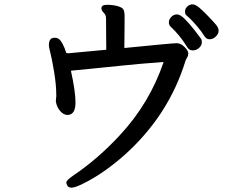

<svg xmlns="http://www.w3.org/2000/svg" viewBox="-20 -789 1040 880"><path d="M934 -715Q960 -688 971 -674.5Q982 -661 982 -647.5Q982 -634 969 -621.5Q956 -609 940.5 -609Q925 -609 915.5 -625.5Q906 -642 883 -669Q860 -696 848.5 -706Q837 -716 832.5 -720.5Q828 -725 828 -737Q828 -749 838.5 -759Q849 -769 862 -769Q875 -769 891.5 -755.5Q908 -742 934 -715ZM305 -465Q326 -370 326 -319.5Q326 -269 297 -263Q291 -262 290 -262Q271 -262 255 -281Q239 -300 236 -325Q236 -326 236 -327L238 -348V-351Q238 -401 227.5 -462.5Q217 -524 210.5 -548.5Q204 -573 204 -582Q204 -616 230 -616Q243 -616 250 -610Q267 -598 284 -546Q288 -545 291 -545H295L467 -561L466 -705Q466 -720 455.5 -730.5Q445 -741 445 -750V-752Q445 -767 471.5 -767Q498 -767 520.5 -760.5Q543 -754 547 -743Q551 -732 551 -718V-682L550 -579V-569Q770 -591 789.5 -591Q809 -591 826 -573.5Q843 -556 843 -545Q843 -534 838.5 -527Q834 -520 831 -513Q754 -260 549 -77Q451 9 360 53Q324 71 309 71Q294 71 289 62.5Q284 54 284 47Q284 37 318 14Q429 -61 529 -169Q666 -316 730 -505Q611 -496 546 -489Q481 -482 402.5 -474.5Q324 -467 305 -465ZM838 -573Q806 -626 761 -668Q754 -675 754 -687.5Q754 -700 765 -711.5Q776 -723 791 -723Q806 -723 827.5 -701.5Q849 -680 874.5 -647Q900 -614 902.5 -610Q905 -606 905 -593.5Q905 -581 892.5 -569.5Q880 -558 863.5 -558Q847 -558 838 -573Z"/></svg>

Font: LXGW ZhenKai
Style: Regular
Weight: 400
Designer: LXGW / Fontworks Inc.
Foundry: LXGW / Fontworks Inc.
Version: Version 0.800;June 8, 2025